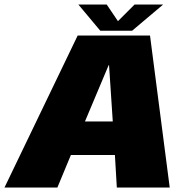

<svg xmlns="http://www.w3.org/2000/svg" viewBox="-46 -833 852 853"><path d="M-26 0H209L269 -144.5H464.5L473 0H708L620.5 -675H299ZM331.5 -293.5 436.5 -543H438.5L455 -293.5ZM399.5 -696.5H541L679 -813H552L478 -739L428 -813H302Z"/></svg>

Font: Anybody UltraCondensed Thin Black
Style: Italic
Weight: 900
Italic angle: -10°
Version: Version 1.111